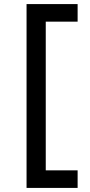

<svg xmlns="http://www.w3.org/2000/svg" viewBox="-20 -720 440 940"><path d="M110 -700H360V-614H204V114H360V200H110Z"/></svg>

Font: Retni Sans Medium
Style: Regular
Weight: 500
Designer: Vitaly Kuzmin
Foundry: ParaType Ltd.
Version: Version 1.00;March 2, 2019;FontCreator 11.5.0.2425 64-bit; t